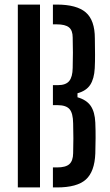

<svg xmlns="http://www.w3.org/2000/svg" viewBox="-20 -820 481 840"><path d="M58 0V-800H155V0ZM211.5 0V-87.5H229.5Q267.5 -87.5 283.5 -102Q299.5 -116.5 300 -149.5Q301 -185 301 -215Q301 -245 300 -280Q299.5 -325 284.2 -342.5Q269 -360 231.5 -360H211.5V-447.5H233.5Q268 -447.5 282.8 -465.5Q297.5 -483.5 298 -523Q299 -559 299 -589.8Q299 -620.5 298 -656Q298 -687 281.8 -700.2Q265.5 -713.5 228 -713.5H211.5V-800H228Q315.5 -800 355.2 -765.8Q395 -731.5 395 -652Q395.5 -611 395.8 -580.8Q396 -550.5 394.5 -521Q392 -475.5 374.8 -449Q357.5 -422.5 319 -412V-394.5Q359 -383 377 -356.5Q395 -330 397 -283.5Q398.5 -246.5 398.2 -216Q398 -185.5 397 -148.5Q394 -69 355.5 -34.5Q317 0 229.5 0Z"/></svg>

Font: Big Shoulders Stencil Text Thin SemiBold
Style: Regular
Weight: 600
Version: Version 2.001